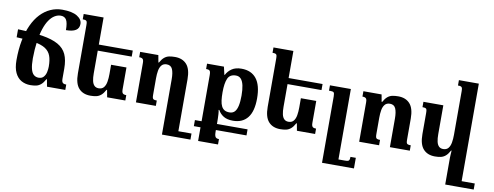

<svg xmlns="http://www.w3.org/2000/svg" viewBox="-77 -1185 4818 1871"><g transform="rotate(10 2332.0 -250.0)"><path d="M231 13Q182 13 142.5 -9Q103 -31 80 -79Q57 -127 57 -204Q57 -310 74 -398Q91 -486 122.5 -554.5Q154 -623 198 -669.5Q242 -716 296.5 -740.5Q351 -765 413 -765Q511 -765 560.5 -734Q610 -703 610 -658Q610 -616 578 -595.5Q546 -575 481 -575Q481 -647 463.5 -676Q446 -705 408 -705Q377 -705 347.5 -687Q318 -669 293.5 -633Q269 -597 251 -542.5Q233 -488 222.5 -414.5Q212 -341 211 -249Q211 -183 221 -144Q231 -105 251 -88.5Q271 -72 298 -72Q331 -72 348.5 -92.5Q366 -113 372 -142Q378 -171 378 -196Q378 -260 362.5 -302Q347 -344 308 -369.5Q269 -395 199 -407Q129 -419 20 -423V-502Q165 -497 263.5 -481Q362 -465 420.5 -432Q479 -399 504.5 -343.5Q530 -288 530 -203V-101Q530 -82 535 -71.5Q540 -61 550 -57Q560 -53 576 -53V0H395L382 -71H377Q357 -34 335.5 -16Q314 2 288.5 7.5Q263 13 231 13Z M1125 -319V-101Q1125 -82 1129.5 -71.5Q1134 -61 1144 -57Q1154 -53 1170 -53V0H990L977 -71H972Q952 -34 930.5 -16Q909 2 883.5 7.5Q858 13 826 13Q752 13 710.5 -33Q669 -79 669 -180V-656Q669 -677 666.5 -688Q664 -699 654.5 -703Q645 -707 624 -707V-760H821V-207Q821 -164 827.5 -134Q834 -104 850 -88Q866 -72 893 -72Q926 -72 943.5 -93.5Q961 -115 967 -150.5Q973 -186 973 -227V-319ZM797 -432V-492H1157V-432Z M1574 -502Q1648 -502 1689.5 -456Q1731 -410 1731 -309V265H1579V-282Q1579 -347 1563.5 -382Q1548 -417 1507 -417Q1474 -417 1456.5 -396Q1439 -375 1433 -340.5Q1427 -306 1427 -265V-102Q1427 -82 1430 -71.5Q1433 -61 1442.5 -57Q1452 -53 1472 -53V0H1275V-391Q1275 -411 1270.5 -421Q1266 -431 1256 -435Q1246 -439 1230 -439V-492H1410L1423 -421H1428Q1448 -457 1469.5 -474.5Q1491 -492 1517 -497Q1543 -502 1574 -502ZM1609 265V205H1861V265Z M2232 -502Q2329 -502 2380 -437.5Q2431 -373 2431 -242Q2431 -115 2381 -51.5Q2331 12 2236 12Q2179 12 2143.5 -9.5Q2108 -31 2088 -68H2081Q2085 -52 2086.5 -28.5Q2088 -5 2088.5 17Q2089 39 2089 53V147Q2089 175 2094 189Q2099 203 2109.5 207.5Q2120 212 2134 212V265H1937V-385Q1937 -408 1933.5 -419.5Q1930 -431 1920.5 -435Q1911 -439 1892 -439V-492H2059L2077 -414H2081Q2101 -453 2137.5 -477.5Q2174 -502 2232 -502ZM2189 -62Q2221 -62 2240 -82Q2259 -102 2268 -142.5Q2277 -183 2277 -243Q2277 -303 2268 -344Q2259 -385 2240 -406Q2221 -427 2190 -427Q2130 -427 2109.5 -380Q2089 -333 2089 -244Q2089 -198 2093.5 -163.5Q2098 -129 2109.5 -106.5Q2121 -84 2140 -73Q2159 -62 2189 -62ZM1871 130V70H2392V130Z M3003 -319V-101Q3003 -82 3007.5 -71.5Q3012 -61 3022 -57Q3032 -53 3048 -53V0H2868L2855 -71H2850Q2830 -34 2808.5 -16Q2787 2 2761.5 7.5Q2736 13 2704 13Q2630 13 2588.5 -33Q2547 -79 2547 -180V-656Q2547 -677 2544.5 -688Q2542 -699 2532.5 -703Q2523 -707 2502 -707V-760H2699V-207Q2699 -164 2705.5 -134Q2712 -104 2728 -88Q2744 -72 2771 -72Q2804 -72 2821.5 -93.5Q2839 -115 2845 -150.5Q2851 -186 2851 -227V-319ZM2675 -432V-492H3035V-432Z M3479 160V265H3163V-391Q3163 -423 3155 -431Q3147 -439 3123 -439H3108V-492H3315V205H3375Q3396 205 3407 202.5Q3418 200 3422 190Q3426 180 3426 160Z M3985 -53V0H3788V-282Q3788 -347 3772.5 -382Q3757 -417 3716 -417Q3683 -417 3665.5 -396Q3648 -375 3642 -340.5Q3636 -306 3636 -265V-102Q3636 -82 3639 -71.5Q3642 -61 3651.5 -57Q3661 -53 3681 -53V0H3484V-391Q3484 -411 3479.5 -421Q3475 -431 3465 -435Q3455 -439 3439 -439V-492H3619L3632 -421H3637Q3657 -457 3678.5 -474.5Q3700 -492 3726 -497Q3752 -502 3783 -502Q3857 -502 3898.5 -456Q3940 -410 3940 -309V-104Q3940 -83 3942.5 -72Q3945 -61 3955 -57Q3965 -53 3985 -53Z M4235 13Q4161 13 4119.5 -33Q4078 -79 4078 -180V-388Q4078 -409 4075.5 -420Q4073 -431 4063.5 -435Q4054 -439 4033 -439V-492H4230V-207Q4230 -164 4236.5 -134Q4243 -104 4259 -88Q4275 -72 4302 -72Q4335 -72 4352.5 -93.5Q4370 -115 4376 -150.5Q4382 -186 4382 -227V-658Q4382 -678 4379 -688.5Q4376 -699 4366.5 -703Q4357 -707 4337 -707V-760H4534V265H4382V0Q4382 -18 4383.5 -35.5Q4385 -53 4386 -71H4381Q4361 -34 4339.5 -16Q4318 2 4292.5 7.5Q4267 13 4235 13ZM4514 265V205H4664V265Z"/></g></svg>

Font: Noto Serif Armenian
Style: Regular
Weight: 400
Designer: Monotype Design Team
Foundry: Monotype Imaging Inc.
Version: Version 2.007